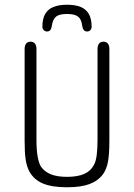

<svg xmlns="http://www.w3.org/2000/svg" viewBox="-20 -781 566 811"><path d="M442 -186V-574Q442 -589 435.5 -597Q429 -605 417 -605Q405 -605 398.5 -597Q392 -589 392 -574V-193Q392 -153 388.5 -126Q385 -99 377 -85Q364 -59 336 -46.5Q308 -34 263 -34Q222 -34 195.5 -44.5Q169 -55 153 -77Q144 -92 139 -119.5Q134 -147 134 -193V-574Q134 -589 127.5 -597Q121 -605 109 -605Q97 -605 90.5 -597Q84 -589 84 -574V-186Q84 -136 88.5 -106.5Q93 -77 104 -57Q123 -22 161 -6Q199 10 263 10Q322 10 358 -3.5Q394 -17 415 -45Q430 -66 436 -97.5Q442 -129 442 -186ZM199 -672Q203 -700 217 -711Q231 -722 263 -722Q295 -722 309.5 -711Q324 -700 327 -673Q329 -660 334 -654Q339 -648 348 -648Q356 -648 361.5 -653.5Q367 -659 367 -668Q367 -701 355.5 -721.5Q344 -742 321 -751.5Q298 -761 263 -761Q229 -761 205.5 -751.5Q182 -742 170.5 -721.5Q159 -701 159 -668Q159 -660 164.5 -654Q170 -648 179 -648Q196 -648 199 -672Z"/></svg>

Font: Beiruti Light
Style: Regular
Weight: 300
Designer: Arlette Boutros
Foundry: Boutros
Version: Version 1.41